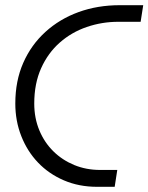

<svg xmlns="http://www.w3.org/2000/svg" viewBox="-20 -720 572 740"><path d="M354 0Q284 0 226 -25Q168 -50 126.5 -93.5Q85 -137 62 -195.5Q39 -254 39 -321Q39 -408 69.5 -477.5Q100 -547 155 -597Q210 -647 283 -673.5Q356 -700 442 -700H532L522 -636H436Q373 -636 314.5 -616Q256 -596 210.5 -556Q165 -516 138.5 -457Q112 -398 112 -321Q112 -265 131.5 -218Q151 -171 185.5 -137Q220 -103 266 -84Q312 -65 366 -65H432L422 0Z"/></svg>

Font: MuseoModerno Light
Style: Italic
Weight: 300
Italic angle: -9°
Designer: Pablo Cosgaya, Héctor Gatti, Marcela Romero, and the Authors of The MuseoModerno Project.
Foundry: Omnibus-Type Team
Version: Version 1.003